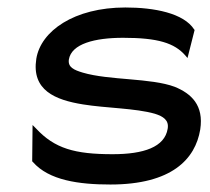

<svg xmlns="http://www.w3.org/2000/svg" viewBox="-20 -482 560 513"><path d="M77 -325C64 -241 127 -215 202 -203C263 -193 342 -193 394 -178C416 -171 432 -161 428 -138C420 -89 364 -70 281 -70C180 -70 126 -85 76 -139L67 -148L66 -51L68 -49C111 0 191 11 275 11C439 11 502 -57 515 -136C525 -201 491 -232 447 -250C383 -274 272 -267 201 -288C178 -295 161 -302 164 -323C171 -365 233 -381 309 -381C402 -381 446 -367 475 -334L481 -327L500 -402L499 -403C471 -447 392 -462 315 -462C178 -462 89 -399 77 -325Z"/></svg>

Font: Charger Pro
Style: BdExtObl
Weight: 700
Designer: Jasper
Foundry: Cannot Into Space Fonts
Version: Version 1.09